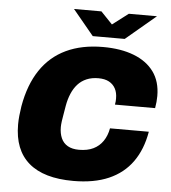

<svg xmlns="http://www.w3.org/2000/svg" viewBox="-59 -939 897 1005"><g transform="rotate(5 389.0 -436.5)"><path d="M363 12Q208 12 129 -56Q50 -124 50 -257Q50 -280 52.5 -304Q55 -328 59 -354Q79 -468 130.5 -545Q182 -622 264.5 -661Q347 -700 458 -700Q552 -700 620.5 -673.5Q689 -647 726 -596Q763 -545 763 -469Q763 -454 761.5 -438Q760 -422 757 -405H546Q548 -414 548.5 -422.5Q549 -431 549 -438Q549 -468 537.5 -489.5Q526 -511 504 -523Q482 -535 448 -535Q413 -535 386 -523.5Q359 -512 340 -491Q321 -470 308.5 -440.5Q296 -411 290 -376Q285 -345 281.5 -325.5Q278 -306 276.5 -294.5Q275 -283 274.5 -276Q274 -269 274 -263Q274 -230 285 -205Q296 -180 319.5 -166.5Q343 -153 379 -153Q423 -153 454 -168Q485 -183 504.5 -211.5Q524 -240 531 -279H735Q719 -185 672.5 -120Q626 -55 549 -21.5Q472 12 363 12ZM725 -885 567 -752H399L289 -885H433L518 -796H460L577 -885Z"/></g></svg>

Font: Archivo SemiBold Black
Style: Italic
Weight: 900
Italic angle: -10°
Version: Version 2.001